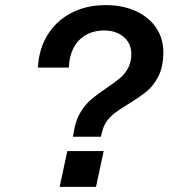

<svg xmlns="http://www.w3.org/2000/svg" viewBox="-20 -730 690 750"><path d="M396 -386Q430 -409 449 -425Q468 -441 480.5 -464.5Q493 -488 493 -519Q493 -547 479.5 -567.5Q466 -588 442 -599.5Q418 -611 388 -611Q345 -611 314 -592.5Q283 -574 266.5 -541Q250 -508 249 -466H128Q132 -539 166 -594Q200 -649 258.5 -679.5Q317 -710 393 -710Q460 -710 511 -686.5Q562 -663 590 -621.5Q618 -580 618 -526Q618 -470 599 -432.5Q580 -395 553 -373Q526 -351 482 -324Q451 -305 433 -292Q415 -279 400.5 -261Q386 -243 380 -219L374 -196H265L269 -219Q276 -261 294.5 -291.5Q313 -322 336.5 -342Q360 -362 396 -386ZM243 -140H385L355 0H213Z"/></svg>

Font: Azeret Mono Medium
Style: Italic
Weight: 500
Italic angle: -12°
Designer: Martin Vácha
Foundry: Displaay
Version: Version 1.000; Glyphs 3.0.3, build 3074